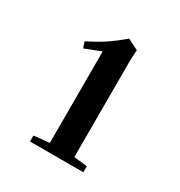

<svg xmlns="http://www.w3.org/2000/svg" viewBox="-108 -736 525 560"><g transform="rotate(30 155.0 -456.0)"><path d="M69.3 -253.4V-273.4L121.6 -278.8V-586.9L67.9 -565.9L61 -585.9Q97.7 -604.5 120.1 -619.6Q142.6 -634.8 169.9 -657.7L206.1 -639.6Q204.1 -619.6 204.1 -592.3V-278.8L249 -273.4V-253.4Z"/></g></svg>

Font: Elstob
Style: Bold
Weight: 700
Designer: Peter S. Baker
Version: Version 1.015